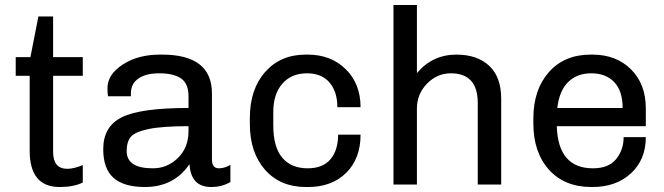

<svg xmlns="http://www.w3.org/2000/svg" viewBox="-20 -740 2664 770"><path d="M134 -674H193V-511H312V-436H193V-131Q193 -63 250 -63Q276 -63 312 -78V-8Q276 10 219 10Q99 10 99 -136V-436H43V-511H102Z M630 -521Q830 -521 830 -365V-100Q830 -65 858 -65Q881 -65 904 -79V-10Q870 10 827 10Q745 10 740 -82Q678 10 561 10Q477 10 435.5 -26.5Q394 -63 394 -142Q394 -233 469 -270Q544 -307 736 -307V-354Q736 -405 706 -425.5Q676 -446 619 -446Q565 -446 535 -425Q505 -404 505 -366V-354H413Q411 -368 411 -387Q411 -441 472 -481Q533 -521 621 -521ZM736 -234Q631 -234 576 -222.5Q521 -211 504.5 -191Q488 -171 488 -134Q488 -65 593 -65Q651 -65 693.5 -106.5Q736 -148 736 -214Z M1214 -521Q1307 -521 1366.5 -462.5Q1426 -404 1426 -310H1333Q1333 -372 1301.5 -409Q1270 -446 1211 -446Q1149 -446 1112.5 -404.5Q1076 -363 1076 -291V-237Q1076 -150 1112 -107.5Q1148 -65 1214 -65Q1275 -65 1305.5 -101.5Q1336 -138 1336 -200H1426Q1426 -104 1368.5 -47Q1311 10 1215 10H1207Q1104 10 1043 -59Q982 -128 982 -243V-267Q982 -382 1043.5 -451.5Q1105 -521 1206 -521Z M1810 -521Q1894 -521 1942 -476Q1990 -431 1990 -344V0H1896V-327Q1896 -446 1788 -446Q1733 -446 1692.5 -404.5Q1652 -363 1652 -304V0H1558V-720H1652V-447Q1715 -521 1810 -521Z M2356 -521Q2451 -521 2510.5 -462Q2570 -403 2570 -305V-234H2213Q2218 -65 2358 -65Q2421 -65 2451 -102Q2481 -139 2481 -190H2570Q2570 -100 2510.5 -45Q2451 10 2356 10H2352Q2244 10 2181.5 -59.5Q2119 -129 2119 -245V-265Q2119 -380 2181 -450.5Q2243 -521 2349 -521ZM2351 -446Q2294 -446 2258.5 -411Q2223 -376 2215 -307H2477Q2477 -375 2443.5 -410.5Q2410 -446 2351 -446Z"/></svg>

Font: Chivo
Style: Regular
Weight: 400
Designer: Hector Gatti
Foundry: Omnibus-Type
Version: Version 1.007;PS 001.007;hotconv 1.0.88;makeotf.lib2.5.64775